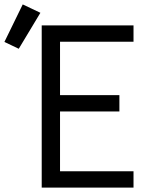

<svg xmlns="http://www.w3.org/2000/svg" viewBox="-93 -850 713 870"><path d="M96 0V-735H512V-661H179V-419H448V-345H179V-74H512V0ZM-8 -629 -73 -660 10 -830 90 -792Z"/></svg>

Font: Iosevka Curly Extended
Style: Regular
Weight: 400
Width: 7
Monospace: yes
Designer: Belleve Invis
Foundry: Belleve Invis
Version: Version 11.1.0; ttfautohint (v1.8.3)